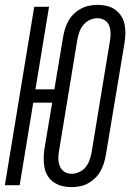

<svg xmlns="http://www.w3.org/2000/svg" viewBox="-20 -763 540 791"><path d="M275 8Q255 8 236.5 3.5Q218 -1 202.5 -11.5Q187 -22 177 -37.5Q167 -53 163.5 -71.5Q160 -90 160 -109.5Q160 -129 163 -149L195 -340H117L61 0H0L121 -735H182L126 -395H204L240 -611Q243 -628 248 -644.5Q253 -661 262 -677Q271 -693 284.5 -706Q298 -719 314 -727.5Q330 -736 347.5 -739.5Q365 -743 382 -743Q402 -743 420.5 -738.5Q439 -734 454 -723.5Q469 -713 479 -697.5Q489 -682 493 -663.5Q497 -645 496.5 -625.5Q496 -606 493 -586L416 -124Q413 -107 408 -90.5Q403 -74 394 -58Q385 -42 371.5 -29Q358 -16 342.5 -7.5Q327 1 309 4.5Q291 8 275 8ZM275 -47Q290 -47 306 -54Q322 -61 332.5 -74Q343 -87 348.5 -102.5Q354 -118 357 -133L433 -595Q436 -611 435.5 -627.5Q435 -644 429.5 -658Q424 -672 411 -680Q398 -688 381 -688Q366 -688 350.5 -681Q335 -674 324 -661Q313 -648 307.5 -632.5Q302 -617 299 -602L223 -140Q220 -124 220.5 -107.5Q221 -91 227 -77Q233 -63 246 -55Q259 -47 275 -47Z"/></svg>

Font: Iosevka Curly Light
Style: Italic
Weight: 300
Italic angle: -9°
Monospace: yes
Designer: Belleve Invis
Foundry: Belleve Invis
Version: Version 22.1.2; ttfautohint (v1.8.4)